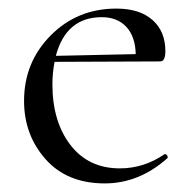

<svg xmlns="http://www.w3.org/2000/svg" viewBox="-20 -415 447 447"><path d="M363 -56Q364 -57 366.5 -55.5Q369 -54 370 -51.5Q371 -49 370 -47Q304 12 224 12Q136 12 86 -44.5Q36 -101 36 -180Q36 -270 98 -332.5Q160 -395 251 -395Q305 -395 335 -368.5Q365 -342 365 -296Q365 -272 353 -272L107 -271Q102 -244 102 -219Q102 -132 144 -77.5Q186 -23 259 -23Q315 -23 363 -56ZM217 -375Q134 -375 110 -285L296 -289Q295 -330 274 -352.5Q253 -375 217 -375Z"/></svg>

Font: Cormorant
Style: Regular
Weight: 400
Designer: Christian Thalmann (Catharsis Fonts)
Version: Version 1.000;PS 001.000;hotconv 1.0.70;makeotf.lib2.5.58329